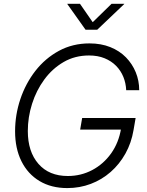

<svg xmlns="http://www.w3.org/2000/svg" viewBox="-20 -963 759 994"><path d="M328.6 10.7Q245.1 10.7 184.3 -25.9Q123.5 -62.5 90.8 -128.7Q58.1 -194.8 58.1 -283.2Q58.1 -368.7 85.4 -450Q112.8 -531.2 163.3 -596.2Q213.9 -661.1 284.9 -699.7Q356 -738.3 443.4 -738.3Q503.4 -738.3 551.3 -719Q599.1 -699.7 632.1 -666Q665 -632.3 682.9 -588.6Q700.7 -544.9 700.7 -496.1H633.3Q631.8 -532.2 618.7 -564.7Q605.5 -597.2 581.1 -622.1Q556.6 -647 521.5 -661.4Q486.3 -675.8 440.9 -675.8Q367.7 -675.8 309.3 -641.8Q251 -607.9 209.5 -551.5Q168 -495.1 146 -425.5Q124 -356 124 -284.7Q124 -177.7 179 -114.7Q233.9 -51.8 331.1 -51.8Q398.9 -51.8 457.3 -82.5Q515.6 -113.3 555.2 -168.7Q594.7 -224.1 606.9 -297.9L627.9 -292H395L405.3 -352.1H682.1L671.4 -290Q660.2 -223.1 629.4 -168Q598.6 -112.8 553 -72.8Q507.3 -32.7 450 -11Q392.6 10.7 328.6 10.7ZM394 -943.4 460 -848.1 557.6 -943.4H623.5L623 -941.9L483.4 -809.1H422.9L328.6 -941.9V-943.4Z"/></svg>

Font: Inter 28pt Light
Style: Italic
Weight: 300
Italic angle: -9.3988°
Designer: Rasmus Andersson
Foundry: rsms
Version: Version 4.001;git-66647c0bb